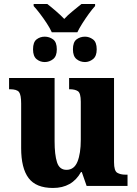

<svg xmlns="http://www.w3.org/2000/svg" viewBox="-20 -923 678 953"><path d="M237 -763Q228 -783 212 -807.5Q196 -832 178.5 -855Q161 -878 147 -893V-903H215Q232 -890 257 -868.5Q282 -847 299 -829Q315 -847 341.5 -868.5Q368 -890 384 -903H452V-893Q438 -878 421 -854.5Q404 -831 388.5 -806.5Q373 -782 364 -763ZM202 -615Q179 -615 161.5 -629.5Q144 -644 144 -678Q144 -714 161.5 -727.5Q179 -741 202 -741Q225 -741 243.5 -727.5Q262 -714 262 -678Q262 -644 243.5 -629.5Q225 -615 202 -615ZM402 -615Q378 -615 360 -629.5Q342 -644 342 -678Q342 -714 360 -727.5Q378 -741 402 -741Q423 -741 441.5 -727.5Q460 -714 460 -678Q460 -644 441.5 -629.5Q423 -615 402 -615ZM243 10Q159 10 122 -39Q85 -88 85 -188V-409Q85 -452 74.5 -466Q64 -480 29 -480H25V-536H251V-222Q251 -155 263 -117.5Q275 -80 310 -80Q348 -80 364.5 -120.5Q381 -161 381 -230V-418Q381 -461 366.5 -470.5Q352 -480 326 -480H323V-536H546V-118Q546 -75 562 -65.5Q578 -56 603 -56H613V0H410L386 -69H382Q338 10 243 10Z"/></svg>

Font: Noto Serif SemiCondensed ExtraBold
Style: Regular
Weight: 800
Width: 4
Designer: Monotype Design Team
Foundry: Monotype Imaging Inc.
Version: Version 2.015